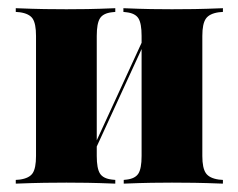

<svg xmlns="http://www.w3.org/2000/svg" viewBox="-20 -439 570 459"><path d="M391.1 -2.4Q367.7 -2.4 341.9 -2Q316.1 -1.6 275.8 0V-8.9L283.1 -9.7Q303.2 -12.1 310.9 -24.2Q318.5 -36.3 318.5 -66.1V-209.7H463.7V-66.1Q463.7 -37.1 472.2 -25Q480.6 -12.9 503.2 -9.7L512.9 -8.9V0Q471 -1.6 444.4 -2Q417.7 -2.4 391.1 -2.4ZM138.7 -2.4Q113.7 -2.4 86.7 -2Q59.7 -1.6 17.7 0V-8.9L27.4 -9.7Q50 -12.9 58.1 -25Q66.1 -37.1 66.1 -66.1V-353.2Q66.1 -382.3 58.1 -394.4Q50 -406.5 27.4 -409.7L17.7 -410.5V-419.4Q59.7 -417.7 86.7 -417.3Q113.7 -416.9 138.7 -416.9Q162.9 -416.9 188.7 -417.3Q214.5 -417.7 255.6 -419.4V-410.5L247.6 -409.7Q226.6 -407.3 219 -395.2Q211.3 -383.1 211.3 -353.2V-66.1Q211.3 -36.3 219 -24.2Q226.6 -12.1 247.6 -9.7L255.6 -8.9V0Q214.5 -1.6 188.7 -2Q162.9 -2.4 138.7 -2.4ZM318.5 -209.7V-353.2Q318.5 -383.1 310.9 -395.2Q303.2 -407.3 282.3 -409.7L275 -410.5V-419.4Q315.3 -417.7 341.5 -417.3Q367.7 -416.9 391.1 -416.9Q417.7 -416.9 444.4 -417.3Q471 -417.7 512.9 -419.4V-410.5L503.2 -409.7Q480.6 -406.5 472.2 -394.4Q463.7 -382.3 463.7 -353.2V-209.7ZM183.1 -27.4 181.5 -38.7 343.5 -391.1 345.2 -379.8Z"/></svg>

Font: Playfair 144pt SemiCondensed Black
Style: Regular
Weight: 900
Width: 4
Designer: Claus Eggers Sørensen
Foundry: Claus Eggers Sørensen
Version: Version 2.203